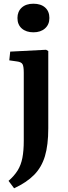

<svg xmlns="http://www.w3.org/2000/svg" viewBox="-20 -785 364 1034"><path d="M160 -611Q121 -611 97.5 -631.5Q74 -652 74 -688Q74 -723 97 -744Q120 -765 160 -765Q200 -765 223 -744.5Q246 -724 246 -688Q246 -653 222.5 -632Q199 -611 160 -611ZM56 229 26 189Q57 162 75 133Q93 104 100.5 65.5Q108 27 108 -27V-393Q108 -427 101.5 -439Q95 -451 72 -454L30 -460L35 -507L228 -517L240 -510V-94Q240 -4 222 56Q204 116 163.5 157Q123 198 56 229Z"/></svg>

Font: Literata 36pt SemiBold
Style: Regular
Weight: 600
Designer: Latin by Veronika Burian and Jose Scaglione. Greek by Irene Vlachou. Cyrillic by Vera Evstafieva.
Foundry: TypeTogether
Version: Version 3.002